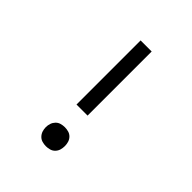

<svg xmlns="http://www.w3.org/2000/svg" viewBox="-203 -867 1006 1006"><g transform="rotate(45 300.0 -363.5)"><path d="M259 -260V-735H341V-260ZM300 8Q286 8 272 4Q258 0 248 -10.5Q238 -21 233.5 -34.5Q229 -48 229 -63Q229 -77 233.5 -90.5Q238 -104 248 -114.5Q258 -125 272 -129Q286 -133 300 -133Q314 -133 328 -129Q342 -125 352 -114.5Q362 -104 366 -90.5Q370 -77 370 -63Q370 -48 366 -34.5Q362 -21 352 -10.5Q342 0 328 4Q314 8 300 8Z"/></g></svg>

Font: Iosevka HT Extended
Style: Regular
Weight: 400
Width: 7
Monospace: yes
Designer: Belleve Invis
Foundry: Belleve Invis
Version: Version 32.3.0; ttfautohint (v1.8.4)